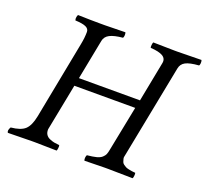

<svg xmlns="http://www.w3.org/2000/svg" viewBox="-113 -785 999 925"><g transform="rotate(20 386.0 -322.5)"><path d="M236.8 -320.8 189.9 -81.1Q189 -65.4 195.6 -54.7Q202.1 -43.9 215.1 -38.3Q228 -32.7 239.3 -30.5Q250.5 -28.3 266.1 -26.9Q268.1 -22.9 266.8 -12Q265.6 -1 263.2 2Q187 0 152.8 0H134.8Q103 0 13.2 2Q5.9 -8.3 17.1 -26.9Q67.9 -31.7 89.6 -52Q111.3 -72.3 121.1 -122.1L198.2 -521Q205.1 -555.7 205.1 -585Q205.1 -601.1 188.2 -608.9Q171.4 -616.7 133.8 -618.2Q130.9 -626.5 132.8 -635.5Q134.8 -644.5 137.2 -647Q203.6 -645 251 -645H276.9Q301.8 -645 379.9 -647Q382.8 -640.1 381.8 -630.6Q380.9 -621.1 377.9 -618.2Q334.5 -614.3 312 -602.8Q289.6 -591.3 285.2 -568.8L245.1 -362.8H558.1L598.1 -568.8Q602.5 -591.8 583 -603.8Q563.5 -615.7 520 -618.2Q518.1 -622.1 519.3 -633.1Q520.5 -644 522.9 -647Q599.1 -645 632.8 -645H649.9Q680.2 -645 770 -647Q772.9 -640.1 772 -630.6Q771 -621.1 768.1 -618.2Q720.7 -614.7 700 -603.5Q679.2 -592.3 674.8 -568.8L581.1 -89.8Q577.6 -79.1 579.8 -70.6Q582 -62 584.2 -55.9Q586.4 -49.8 593 -44.9Q599.6 -40 605.2 -37.1Q610.8 -34.2 620.4 -32Q629.9 -29.8 637.7 -28.8Q645.5 -27.8 655.8 -26.9Q657.7 -22.9 656.5 -12Q655.3 -1 652.8 2Q564.9 0 525.9 0H508.8Q483.9 0 405.8 2Q402.8 -4.9 404.1 -14.4Q405.3 -23.9 408.2 -26.9Q438 -29.8 455.8 -34.4Q473.6 -39.1 483.2 -47.9Q492.7 -56.6 496.3 -65.2Q500 -73.7 502.9 -89.8L548.8 -320.8Z"/></g></svg>

Font: Common Serif
Style: Italic
Weight: 400
Italic angle: -12°
Designer: Philipp H. Poll, Khaled Hosny
Foundry: Stefan Peev, Context Ltd.
Version: Version 1.026